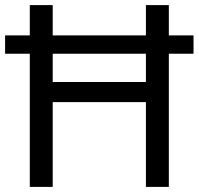

<svg xmlns="http://www.w3.org/2000/svg" viewBox="-20 -734 781 754"><path d="M97 0V-523H0V-595H97V-714H187V-595H553V-714H643V-595H740V-523H643V0H553V-333H187V0ZM187 -412H553V-523H187Z"/></svg>

Font: Noto Sans Hebrew Droid
Style: Regular
Weight: 400
Designer: Monotype Design Team
Foundry: Monotype Imaging Inc.
Version: Version 1.100